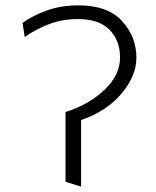

<svg xmlns="http://www.w3.org/2000/svg" viewBox="-20 -714 580 715"><path d="M488 -499Q488 -432 433 -366Q378 -300 282 -267V-19L224 -37V-297Q309 -323 368 -378.5Q427 -434 427 -499Q427 -564 387.5 -603.5Q348 -643 271 -643Q211 -643 161 -623.5Q111 -604 72 -576L64 -629Q102 -656 154.5 -675Q207 -694 273 -694Q381 -694 434.5 -635.5Q488 -577 488 -499Z"/></svg>

Font: Palanquin ExtraLight
Style: Regular
Weight: 275
Designer: Pria Ravichandran
Version: Version 1.001